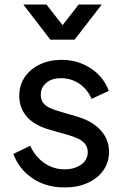

<svg xmlns="http://www.w3.org/2000/svg" viewBox="-20 -815 551 847"><path d="M265 12Q184 12 124 -28Q64 -68 39 -136L113 -172Q136 -123 176 -95.5Q216 -68 265 -68Q308 -68 337.5 -88.5Q367 -109 367 -144Q367 -167 353.5 -182Q340 -197 321 -205Q302 -213 286 -218L205 -241Q132 -261 98.5 -300Q65 -339 65 -392Q65 -440 89.5 -475.5Q114 -511 156.5 -531Q199 -551 252 -551Q322 -551 379 -514.5Q436 -478 460 -414L384 -379Q366 -421 330 -445.5Q294 -470 249 -470Q208 -470 184 -449.5Q160 -429 160 -398Q160 -374 171.5 -360Q183 -346 200.5 -338.5Q218 -331 234 -326L322 -300Q387 -281 424 -240.5Q461 -200 461 -145Q461 -99 436 -63.5Q411 -28 366.5 -8Q322 12 265 12ZM202 -640 83 -795H185L256 -704L327 -795H429L309 -640Z"/></svg>

Font: Pitagon Sans Text Medium
Style: Regular
Weight: 500
Designer: Travis Tran
Foundry: Pitagon
Version: Version 1.000; ttfautohint (v1.8.4.7-5d5b);gftools[0.9.26]